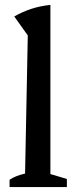

<svg xmlns="http://www.w3.org/2000/svg" viewBox="-20 -761 312 781"><path d="M19 0V-30Q31 -38 46 -44Q61 -50 82 -55L93 -617L38 -694Q71 -713 107.5 -725Q144 -737 185 -741V-53L252 -33V0Z"/></svg>

Font: Piazzolla Medium
Style: Regular
Weight: 500
Designer: Juan Pablo del Peral
Foundry: Huerta Tipografica
Version: Version 1.330